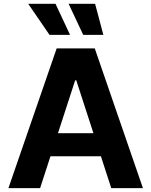

<svg xmlns="http://www.w3.org/2000/svg" viewBox="-20 -979 788 999"><path d="M188.6 0H23.8L274.9 -727.3H473L723.7 0H558.9L376.8 -561.1H371.1ZM178.3 -285.9H567.5V-165.8H178.3ZM237.6 -797.6 126.8 -959.2H268.8L344.5 -797.6ZM413 -797.6 337 -959.2H474.8L517.8 -797.6Z"/></svg>

Font: InterMG
Style: Bold
Weight: 700
Designer: Rasmus Andersson
Foundry: rsms
Version: Version 3.019;December 26, 2023;FontCreator 15.0.0.2955 64-b